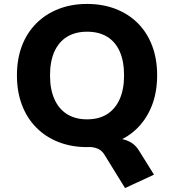

<svg xmlns="http://www.w3.org/2000/svg" viewBox="-20 -736 885 975"><path d="M615 219 510 49Q498 29 477.5 19.5Q457 10 425 10L543 -35Q574 -35 600.5 -29.5Q627 -24 648.5 -10.5Q670 3 686 29L762 151ZM422 11Q343 11 277.5 -14.5Q212 -40 164.5 -88Q117 -136 91.5 -203Q66 -270 66 -353Q66 -437 91.5 -503.5Q117 -570 164.5 -617.5Q212 -665 277.5 -690.5Q343 -716 422 -716Q502 -716 567.5 -690.5Q633 -665 680 -618Q727 -571 752.5 -504Q778 -437 778 -354Q778 -270 752.5 -203Q727 -136 680 -88Q633 -40 567.5 -14.5Q502 11 422 11ZM422 -130Q482 -130 523.5 -156Q565 -182 587.5 -232Q610 -282 610 -353Q610 -425 588 -474.5Q566 -524 524 -549.5Q482 -575 422 -575Q363 -575 321 -549.5Q279 -524 256.5 -474.5Q234 -425 234 -353Q234 -282 256.5 -232Q279 -182 321 -156Q363 -130 422 -130Z"/></svg>

Font: Nunito Sans 7pt ExtraBold
Style: Regular
Weight: 800
Designer: Vernon Adams
Foundry: Vernon Adams
Version: Version 3.101;gftools[0.9.27]